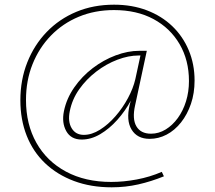

<svg xmlns="http://www.w3.org/2000/svg" viewBox="-20 -623 918 820"><path d="M457 177Q368 177 296 150Q224 123 172.5 74Q121 25 94 -43.5Q67 -112 67 -195Q67 -282 96.5 -356.5Q126 -431 179.5 -486.5Q233 -542 306 -572.5Q379 -603 467 -603Q544 -603 607 -579Q670 -555 715.5 -511.5Q761 -468 786 -408.5Q811 -349 811 -279Q811 -225 795.5 -179.5Q780 -134 753 -100Q726 -66 691.5 -48Q657 -30 619 -30Q566 -30 542 -69.5Q518 -109 534 -176L555 -253L575 -284Q564 -240 539.5 -194.5Q515 -149 481 -111Q447 -73 408 -50Q369 -27 329 -27Q283 -27 263 -63Q243 -99 253 -148Q264 -202 297 -249.5Q330 -297 376 -332Q422 -367 474 -386.5Q526 -406 575 -406H607L557 -173Q544 -115 562.5 -83.5Q581 -52 625 -52Q658 -52 687.5 -70Q717 -88 739.5 -119Q762 -150 774.5 -190.5Q787 -231 787 -277Q787 -366 747 -434.5Q707 -503 635.5 -541.5Q564 -580 467 -580Q385 -580 316.5 -551.5Q248 -523 197.5 -471Q147 -419 119 -349Q91 -279 91 -196Q91 -92 135.5 -13Q180 66 262 110Q344 154 455 154Q508 154 564 143.5Q620 133 671 111L680 130Q626 152 571 164.5Q516 177 457 177ZM338 -47Q372 -47 407 -69Q442 -91 473 -126.5Q504 -162 526.5 -204Q549 -246 558 -285L582 -396L592 -386H572Q529 -386 481.5 -368Q434 -350 391.5 -317.5Q349 -285 318.5 -242Q288 -199 278 -148Q269 -104 286 -75.5Q303 -47 338 -47Z"/></svg>

Font: Ysabeau Office Thin
Style: Italic
Weight: 250
Italic angle: -12°
Designer: Christian Thalmann (Catharsis Fonts)
Version: Version 2.001;gftools[0.9.30]; featfreeze: tnum,lnum,ss02